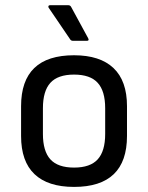

<svg xmlns="http://www.w3.org/2000/svg" viewBox="-20 -715 576 747"><path d="M264.2 -556.2Q256.3 -556.2 252.9 -562L169.9 -684.1Q167 -687.5 168.5 -691.2Q169.9 -694.8 174.8 -694.8H245.1Q253.4 -694.8 256.8 -688L323.2 -565.9Q328.1 -556.2 317.9 -556.2ZM268.1 12.2Q166.5 12.2 114.3 -37.4Q62 -86.9 62 -186V-301.8Q62 -500 268.1 -500Q369.1 -500 421.6 -450.2Q474.1 -400.4 474.1 -301.8V-186Q474.1 12.2 268.1 12.2ZM389.2 -193.8V-293.9Q389.2 -360.8 360.1 -392.8Q331.1 -424.8 268.1 -424.8Q205.1 -424.8 176 -392.8Q147 -360.8 147 -293.9V-193.8Q147 -127 176 -95Q205.1 -63 268.1 -63Q331.1 -63 360.1 -95Q389.2 -127 389.2 -193.8Z"/></svg>

Font: Sofia Sans
Style: Regular
Weight: 400
Designer: Botio Nikoltchev, Ani Petrova
Foundry: lettersoup
Version: Version 4.100